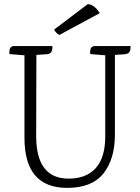

<svg xmlns="http://www.w3.org/2000/svg" viewBox="-20 -899 680 934"><path d="M465 -835 269 -729Q254 -736 243 -755L407 -879Q424 -878 440 -865Q456 -852 465 -835ZM442 -675H615Q615 -675 615 -668Q615 -646 602 -639Q596 -636 587 -635L539 -632V-244Q539 -125 483 -55Q427 15 307 15Q99 15 99 -228V-630L26 -636Q22 -675 49 -675H235Q235 -675 235 -668Q235 -646 222 -639Q216 -636 207 -635L157 -632L156 -237Q156 -30 314 -30Q399 -30 445.5 -81Q492 -132 492 -236V-630L419 -636Q415 -675 442 -675Z"/></svg>

Font: Karma Light
Style: Regular
Weight: 300
Designer: Joana Correia
Foundry: Indian Type Foundry
Version: Version 1.202;PS 1.0;hotconv 1.0.78;makeotf.lib2.5.61930; tt